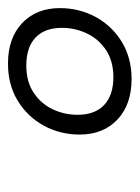

<svg xmlns="http://www.w3.org/2000/svg" viewBox="45 -763 346 476"><g transform="rotate(-90 218.0 -525.0)"><path d="M298.3 -678.2Q361.6 -678.2 398.7 -643.1Q435.9 -607.9 435.9 -549.7Q435.9 -501.2 413.9 -460.8Q391.9 -420.4 352.3 -396.1Q312.6 -371.8 260 -371.8Q196.9 -371.8 159.6 -406.9Q122.4 -442.1 122.4 -500.3Q122.4 -548.8 144.4 -589.2Q166.4 -629.6 206 -653.9Q245.7 -678.2 298.3 -678.2ZM265.3 -416.9Q305.2 -417.2 332.3 -435.4Q359.4 -453.6 373.2 -482.8Q387 -512.1 387 -544.5Q387 -587.1 362.8 -610Q338.7 -632.8 293.6 -632.8Q253.4 -632.8 226.2 -614.6Q198.9 -596.4 185.1 -567.4Q171.4 -538.4 171.4 -505.5Q171.4 -462.9 195.6 -439.9Q219.9 -416.9 265.3 -416.9Z"/></g></svg>

Font: Newsreader Text
Style: Italic
Weight: 400
Italic angle: -17°
Designer: Hugues Gentile
Foundry: Production Type
Version: Version 1.001